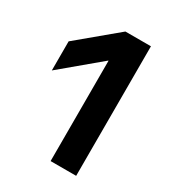

<svg xmlns="http://www.w3.org/2000/svg" viewBox="-176 -833 853 937"><g transform="rotate(30 250.0 -365.0)"><path d="M254 0V-565H252L38 -386V-550L254 -730H398V0Z"/></g></svg>

Font: M PLUS Code Latin
Style: Bold
Weight: 700
Designer: Coji Morishita
Foundry: UNDERFOREST DESIGN
Version: Version 1.002; ttfautohint (v1.8.3)